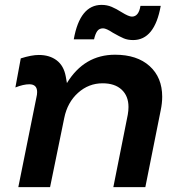

<svg xmlns="http://www.w3.org/2000/svg" viewBox="-20 -766 734 786"><path d="M525 -602Q503 -602 486.5 -609Q470 -616 442 -632Q415 -650 402 -650Q386 -650 378 -638.5Q370 -627 365 -605H282Q307 -746 396 -746Q418 -746 437 -738Q456 -730 478 -716Q507 -698 520 -698Q548 -698 555 -742H638Q613 -602 525 -602ZM129 -367Q132 -379 132 -389Q132 -421 100 -421Q76 -421 43 -408L65 -527Q109 -541 139 -541Q183 -541 212 -519Q241 -497 249 -454L254 -426Q325 -542 451 -542Q541 -542 592.5 -495.5Q644 -449 644 -370Q644 -344 638 -315L575 0H444L503 -296Q506 -313 506 -328Q506 -373 478 -399Q450 -425 400 -425Q343 -425 299.5 -386Q256 -347 243 -283L185 0H55Z"/></svg>

Font: TypoPRO Montserrat Alternates
Style: Italic
Weight: 500
Italic angle: -11.3°
Designer: Julieta Ulanovsky
Foundry: Julieta Ulanovsky
Version: Version 6.001